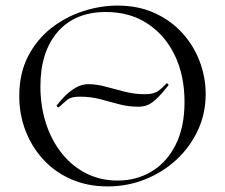

<svg xmlns="http://www.w3.org/2000/svg" viewBox="-20 -656 806 688"><path d="M500 -318.4Q531.8 -318.4 547.9 -330.7Q564 -343 576.2 -356.6Q578.2 -358.6 581.7 -355.5Q585.2 -352.4 583.2 -349.6Q558.8 -319 541.5 -302.5Q524.2 -286 509.2 -279.8Q494.2 -273.6 476.2 -273.6Q439.4 -273.6 406 -282.6Q372.6 -291.6 339.1 -300.6Q305.6 -309.6 265.6 -309.6Q235.2 -309.6 222.1 -299Q209 -288.4 190.4 -271.4Q189.2 -270.4 185.7 -273Q182.2 -275.6 183.2 -278.4Q194.4 -292.8 211.3 -310.4Q228.2 -328 250.2 -341.2Q272.2 -354.4 297.2 -354.4Q326.2 -354.4 358.7 -345.4Q391.2 -336.4 427.1 -327.4Q463 -318.4 500 -318.4ZM366 12Q294 12 235.5 -13.5Q177 -39 135.5 -84Q94 -129 71.5 -187.5Q49 -246 49 -312Q49 -393 80.5 -454Q112 -515 164 -555.5Q216 -596 278 -616Q340 -636 401 -636Q475 -636 533.5 -609.5Q592 -583 633 -538Q674 -493 695.5 -436Q717 -379 717 -319Q717 -249 689 -189Q661 -129 612.5 -84Q564 -39 500.5 -13.5Q437 12 366 12ZM401.4 -9Q468.6 -9 523 -41.4Q577.4 -73.8 609.3 -137Q641.2 -200.2 641.2 -290.8Q641.2 -385.2 606.4 -457.6Q571.6 -530 508.4 -571.5Q445.2 -613 359.4 -613Q248.4 -613 186.6 -541.6Q124.8 -470.2 124.8 -346.6Q124.8 -276 144.6 -214.5Q164.4 -153 201.3 -106.7Q238.2 -60.4 288.9 -34.7Q339.6 -9 401.4 -9Z"/></svg>

Font: Cormorant Infant Light
Style: Regular
Weight: 300
Designer: Christian Thalmann (Catharsis Fonts)
Foundry: Catharsis Fonts
Version: Version 4.001